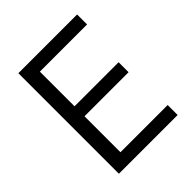

<svg xmlns="http://www.w3.org/2000/svg" viewBox="-195 -829 952 952"><g transform="rotate(-45 281.0 -352.5)"><path d="M89 0V-705H501V-635H170V-392H479V-322H170V-70H501V0Z"/></g></svg>

Font: Nunito Sans 10pt SemiCondensed
Style: Regular
Weight: 400
Width: 4
Designer: Vernon Adams
Foundry: Vernon Adams
Version: Version 3.101;gftools[0.9.27]